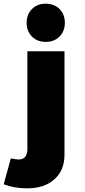

<svg xmlns="http://www.w3.org/2000/svg" viewBox="-56 -823 461 1045"><path d="M45 45C36 45 22 43 3 39L-36 180C3 195 45 202 92 202C154 202 203 186 240 153C277 120 295 76 295 19V-544H93V-12C93 26 77 45 45 45ZM268 -774C249 -793 224 -803 193 -803C162 -803 137 -793 118 -774C99 -755 89 -730 89 -699C89 -668 99 -643 118 -624C137 -605 162 -595 193 -595C224 -595 249 -605 268 -624C287 -643 297 -668 297 -699C297 -730 287 -755 268 -774Z"/></svg>

Font: Argentum Sans ExtraBold
Style: Regular
Weight: 800
Designer: Julieta Ulanovsky
Foundry: Julieta Ulanovsky
Version: Version 5.001;February 15, 2019;FontCreator 11.5.0.2425 64-b